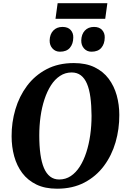

<svg xmlns="http://www.w3.org/2000/svg" viewBox="-20 -1136 768 1166"><path d="M326.5 10Q253 10 200.8 -15.5Q148.5 -41 115.2 -85.2Q82 -129.5 66.2 -187Q50.5 -244.5 50.5 -308.5Q50 -392.5 73.5 -472Q97 -551.5 144.2 -614.8Q191.5 -678 262.5 -715.5Q333.5 -753 428.5 -753Q502 -753 554.5 -727.5Q607 -702 640 -657.8Q673 -613.5 688.8 -557Q704.5 -500.5 704.5 -438Q705 -352.5 681.8 -272.2Q658.5 -192 611.2 -128.5Q564 -65 492.8 -27.5Q421.5 10 326.5 10ZM339.5 -46Q378.5 -46 409.8 -66.8Q441 -87.5 464.8 -124.8Q488.5 -162 504.2 -210.8Q520 -259.5 528 -316.2Q536 -373 536 -433Q535.5 -496.5 529 -545.2Q522.5 -594 508.2 -627.5Q494 -661 471 -678.5Q448 -696 415 -696Q376.5 -696 344.8 -675.2Q313 -654.5 289.5 -617.8Q266 -581 250 -532.5Q234 -484 226.2 -428Q218.5 -372 218.5 -313.5Q218.5 -249 225.5 -199.2Q232.5 -149.5 247 -115.5Q261.5 -81.5 284.5 -63.8Q307.5 -46 339.5 -46ZM344 -822Q316.5 -822 298.8 -841.5Q281 -861 281.5 -890.5Q282.5 -928 303.5 -950.2Q324.5 -972.5 359.5 -972.5Q392.5 -972.5 409.2 -953.8Q426 -935 425 -907.5Q424.5 -869.5 404.5 -845.8Q384.5 -822 344 -822ZM535.5 -822Q508 -822 490.5 -841.5Q473 -861 473.5 -890.5Q474.5 -928 495.2 -950.2Q516 -972.5 551 -972.5Q583 -972.5 600 -953.8Q617 -935 616 -907.5Q615.5 -869.5 595.5 -845.8Q575.5 -822 535.5 -822ZM330 -1116.5H632L619 -1022H317Z"/></svg>

Font: Merriweather 28pt ExtraBold
Style: Italic
Weight: 800
Italic angle: -7.8°
Version: Version 2.101